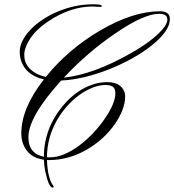

<svg xmlns="http://www.w3.org/2000/svg" viewBox="-20 -736 802 884"><path d="M716.8 -684.1Q762.2 -684.1 762.2 -647.9Q762.2 -594.2 679.2 -527.3Q600.1 -464.4 484.9 -418Q363.8 -370.1 261.7 -365.2Q110.8 -198.7 110.8 -104Q110.8 -28.8 182.1 -14.2Q182.1 -146 272.9 -252.9Q329.1 -318.8 400.4 -344.7Q435.5 -357.9 474.4 -357.9Q513.2 -357.9 534.7 -339.1Q556.2 -320.3 556.2 -291Q556.2 -261.7 543.7 -229.2Q531.2 -196.8 508.8 -164.6Q486.3 -132.3 454.3 -102.3Q422.4 -72.3 383.3 -49.3Q297.9 1 205.1 1H200.7Q198.7 1 196.3 0.5Q199.2 85.4 225.1 119.1Q227.1 121.6 227.1 123V125.5Q227.1 127.9 222.7 127.9Q204.1 127.9 188 50.8Q183.1 27.3 182.1 -0.5Q110.4 -10.3 85.9 -74.2Q78.1 -95.2 78.1 -122.6Q78.1 -236.8 182.1 -370.6Q100.1 -389.2 77.6 -455.1Q70.8 -475.6 70.8 -499Q70.8 -522.5 83.5 -548.1Q96.2 -573.7 118.9 -597.9Q141.6 -622.1 173.1 -643.6Q204.6 -665 242.2 -681.2Q324.2 -716.3 409.2 -716.3Q448.7 -716.3 448.7 -708Q448.7 -704.1 442.4 -704.1L406.7 -706.1Q303.7 -706.1 200.7 -636.7Q134.3 -592.3 106.4 -536.6Q91.8 -507.8 91.8 -485.1Q91.8 -462.4 98.4 -447.5Q105 -432.6 117.2 -419.9Q143.6 -392.6 190.9 -381.8Q293.5 -508.8 439.5 -594.7Q591.8 -684.1 716.8 -684.1ZM750.5 -646.5Q750.5 -672.4 712.4 -672.4Q642.1 -672.4 510.7 -582Q382.8 -495.1 273.9 -378.4Q409.2 -393.1 579.6 -489.3Q680.7 -546.4 727.5 -600.1Q750.5 -626.5 750.5 -646.5ZM196.3 -12.2Q199.7 -11.7 203.1 -11.7H210.4Q272.5 -11.7 346.7 -67.4Q412.6 -117.2 462.4 -189.5Q511.2 -260.7 511.2 -306.6Q511.2 -327.1 500.5 -335.9Q489.7 -344.7 464.1 -344.7Q438.5 -344.7 407.7 -333Q377 -321.3 346.9 -299.8Q316.9 -278.3 289.6 -248Q262.2 -217.8 241.2 -180.7Q196.3 -100.6 196.3 -12.7Z"/></svg>

Font: Pinyon Script
Style: Regular
Weight: 400
Designer: Nicole Fally
Foundry: Nicole Fally
Version: Version 1.005